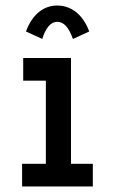

<svg xmlns="http://www.w3.org/2000/svg" viewBox="-20 -675 415 695"><path d="M133 -534C145 -573 163 -596 187 -596C212 -596 229 -575 244 -534L303 -561C280 -624 236 -655 187 -655C139 -655 97 -624 74 -561ZM60 0H316V-82H237V-465H64V-383H146V-82H60Z"/></svg>

Font: Inconsolata Condensed
Style: Bold
Weight: 700
Width: 3
Monospace: yes
Designer: Raph Levien, Cyreal, Brenton Simpson
Foundry: Raph Levien, Cyreal, Google
Version: Version 3.100